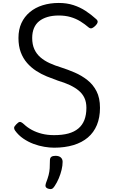

<svg xmlns="http://www.w3.org/2000/svg" viewBox="-20 -981 771 1300"><path d="M346 19Q316 19 280 13Q244 7 207.5 -6.5Q171 -20 138 -42.5Q105 -65 82 -97Q75 -107 75.5 -116Q76 -125 90 -139Q104 -154 113.5 -155.5Q123 -157 142 -140Q165 -118 195.5 -101.5Q226 -85 263.5 -75.5Q301 -66 346 -66Q402 -66 442.5 -77Q483 -88 510.5 -111Q538 -134 551.5 -169Q565 -204 565 -251Q565 -290 551.5 -318.5Q538 -347 512.5 -368Q487 -389 451.5 -405.5Q416 -422 372 -435Q335 -448 297 -463.5Q259 -479 224.5 -501.5Q190 -524 163 -555Q136 -586 120.5 -627.5Q105 -669 105 -724Q105 -781 125 -824.5Q145 -868 182 -899Q219 -930 269 -945.5Q319 -961 378 -961Q432 -961 477 -946.5Q522 -932 560 -907Q598 -882 632 -851Q643 -841 641 -830.5Q639 -820 628 -809Q616 -796 604.5 -791Q593 -786 582 -794Q554 -818 524 -836.5Q494 -855 458 -865.5Q422 -876 378 -876Q335 -876 301.5 -866Q268 -856 245 -837.5Q222 -819 210 -790.5Q198 -762 198 -724Q198 -680 212.5 -648Q227 -616 253.5 -593Q280 -570 316 -553.5Q352 -537 395 -524Q439 -510 485.5 -490Q532 -470 571 -439.5Q610 -409 633.5 -363.5Q657 -318 657 -251Q657 -185 636 -134.5Q615 -84 575 -50Q535 -16 477 1.5Q419 19 346 19ZM304 296Q292 291 289 282.5Q286 274 291 259Q303 228 309 205Q315 182 316.5 158.5Q318 135 318 105Q318 88 327.5 81Q337 74 356 74Q379 74 391.5 85Q404 96 404 115Q404 140 397 169Q390 198 378 226.5Q366 255 350 279Q340 295 330 298Q320 301 304 296Z"/></svg>

Font: Playwrite HU
Style: Regular
Weight: 400
Designer: Veronika Burian, José Scaglione
Foundry: TypeTogether
Version: Version 1.002